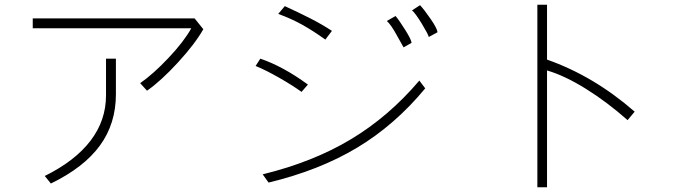

<svg xmlns="http://www.w3.org/2000/svg" viewBox="-20 -715 2926 815"><path d="M806 -637 843 -591Q808 -529 735.5 -450Q663 -371 604 -330L575 -362Q631 -401 696 -470Q761 -539 792 -595H119V-637ZM430 -310V-466H472V-315Q472 -190 404 -97Q336 -4 196 64L170 32Q299 -32 364.5 -118Q430 -204 430 -310Z M1837 -578 1800 -558Q1798 -569 1771 -613.5Q1744 -658 1729 -671L1763 -693Q1780 -675 1808 -634.5Q1836 -594 1837 -578ZM1161 -656 1189 -689Q1252 -660 1299 -636Q1346 -612 1389 -584L1361 -547Q1308 -585 1262 -610.5Q1216 -636 1161 -656ZM1622 -626 1659 -647Q1673 -631 1699.5 -589Q1726 -547 1727 -533L1693 -514Q1689 -520 1664.5 -565Q1640 -610 1622 -626ZM1065 -435 1085 -466Q1182 -433 1287 -356L1260 -325Q1221 -353 1165 -385Q1109 -417 1065 -435ZM1120 60 1095 25Q1308 -27 1469 -123.5Q1630 -220 1760 -373L1785 -340Q1657 -185 1496.5 -88.5Q1336 8 1120 60Z M2302 -695V-462Q2501 -392 2674 -241L2644 -205Q2557 -282 2467 -338Q2377 -394 2302 -416V80H2261V-695Z"/></svg>

Font: Gmarket Sans TTF Light
Style: Regular
Weight: 300
Designer: Creative Director : Sungho Lee; Art Director : Kiwoong Choi; Project Manager : Sori Yang, Jongwook Yoon; Font Designer :
Foundry: Sandoll Inc.
Version: Version 1.000;hotconv 1.0.109;makeotfexe 2.5.65596